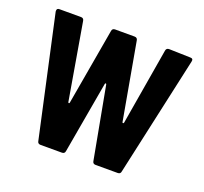

<svg xmlns="http://www.w3.org/2000/svg" viewBox="-95 -623 781 734"><g transform="rotate(20 295.0 -256.0)"><path d="M138.2 0Q126.5 0 125 -11.2L18.1 -499V-502.9Q18.1 -512.2 28.8 -512.2H116.2Q127.4 -512.2 128.9 -501L182.1 -189.9Q182.6 -187 185.1 -187Q187.5 -187 188 -189.9L242.2 -501Q243.7 -512.2 254.9 -512.2H334Q345.7 -512.2 347.2 -501L402.8 -189Q403.3 -186 405.8 -186Q408.2 -186 409.2 -189L461.9 -501Q463.4 -512.2 475.1 -512.2L562 -509.8Q574.7 -509.8 571.8 -497.1L464.8 -11.2Q463.4 0 452.1 0H361.8Q350.6 0 349.1 -11.2L294.9 -303.2Q293.9 -306.2 292 -306.2Q290 -306.2 289.1 -303.2L237.8 -11.2Q236.3 0 225.1 0Z"/></g></svg>

Font: Barlow Condensed SemiBold
Style: Regular
Weight: 600
Width: 3
Designer: Jeremy Tribby
Foundry: Tribby Type
Version: Version 1.422;hotconv 1.0.109;makeotfexe 2.5.65596